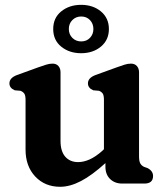

<svg xmlns="http://www.w3.org/2000/svg" viewBox="-20 -740 672 774"><path d="M83 -137V-338Q83 -356 77.5 -363.2Q72 -370.5 62.5 -374L39.5 -376Q18 -385 18 -404Q18 -426 48.5 -437.5L134 -468.5Q152.5 -475 165.8 -479.2Q179 -483.5 192 -483.5Q207 -483.5 215.5 -473.8Q224 -464 224 -448.5V-172Q224 -130 243.2 -108.2Q262.5 -86.5 295 -86.5Q317 -86.5 341.2 -97.2Q365.5 -108 392.5 -132L399 -138.5V-338Q399 -356 393.8 -363.2Q388.5 -370.5 379 -374L356 -376Q334.5 -385 334.5 -404Q334.5 -426 365 -437.5L450.5 -468.5Q468.5 -475 481.8 -479.2Q495 -483.5 508 -483.5Q523 -483.5 531.8 -473.8Q540.5 -464 540.5 -448.5V-109.5Q540.5 -89.5 545.8 -80.8Q551 -72 560.5 -67.5L574.5 -62.5Q597 -51 597 -30.5Q597 0 562 0H472.5Q443 0 424 -18.2Q405 -36.5 405 -68V-82.5Q350.5 -33 306.2 -10Q262 13 222.5 13Q161 13 122 -28.5Q83 -70 83 -137ZM307 -525.5Q259.5 -525.5 227 -551.8Q194.5 -578 194.5 -623Q194.5 -668 227 -694.2Q259.5 -720.5 307 -720.5Q355 -720.5 387 -693.8Q419 -667 419 -623Q419 -579 387 -552.2Q355 -525.5 307 -525.5ZM307.5 -673.5Q286 -673.5 271.8 -659.2Q257.5 -645 257.5 -623Q257.5 -601.5 271.8 -587.2Q286 -573 307.5 -573Q329 -573 342.8 -587.5Q356.5 -602 356.5 -623Q356.5 -644.5 342.8 -659Q329 -673.5 307.5 -673.5Z"/></svg>

Font: Fraunces 9pt SuperSoft SemiBold
Style: Regular
Weight: 600
Version: Version 1.000;[0bf87f6ff]